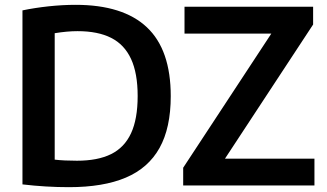

<svg xmlns="http://www.w3.org/2000/svg" viewBox="-20 -768 1352 795"><path d="M73 -4.5V-725Q123 -735.5 181 -741.8Q239 -748 293 -748Q489.5 -748 588.2 -655Q687 -562 687 -370Q687 -238.5 640.5 -155.2Q594 -72 500.8 -32.5Q407.5 7 265.5 7Q170 7 73 -4.5ZM550 -370.5Q550 -465 522.5 -524.2Q495 -583.5 440.2 -611.2Q385.5 -639 301 -639Q258.5 -639 206.5 -630.5V-107Q245 -102.5 298.5 -102.5Q384.5 -102.5 439.8 -129.8Q495 -157 522.5 -216Q550 -275 550 -370.5ZM911.5 -111H1282V0H738.5V-73.5L1103.5 -629H744V-740H1276.5V-666.5Z"/></svg>

Font: Encode Sans SemiBold
Style: Regular
Weight: 600
Designer: Multiple Designers
Foundry: Impallari Type
Version: Version 2.000